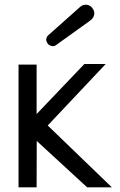

<svg xmlns="http://www.w3.org/2000/svg" viewBox="-20 -799 510 819"><path d="M185.1 -647.9C181.6 -644.5 179.2 -640.6 178.2 -636.7C177.7 -634.8 177.2 -632.3 177.2 -629.9C177.2 -623.5 179.7 -618.2 183.6 -612.8C187.5 -607.9 192.9 -604.5 199.2 -603C201.7 -602.5 204.1 -602.1 206.1 -602.1C210.4 -602.1 214.8 -603.5 218.8 -606.4L367.7 -713.4C374.5 -719.2 378.9 -726.1 380.9 -733.4C381.3 -735.8 382.3 -738.3 382.3 -741.7C382.3 -750 379.4 -757.8 374 -764.2C369.1 -771 362.8 -775.9 354.5 -777.8C351.6 -778.8 348.6 -778.8 345.7 -778.8C337.4 -778.8 330.1 -776.4 322.3 -770ZM59.1 -523.4V0H136.2L136.7 -197.8L351.6 0H457L183.6 -263.7L430.7 -525.9H339.8L136.2 -312.5V-523.4Z"/></svg>

Font: Tuffy
Style: Regular
Weight: 500
Designer: Thatcher Ulrich, Karoly Barta and Michael Everson
Version: Version 001.270